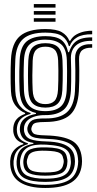

<svg xmlns="http://www.w3.org/2000/svg" viewBox="-20 -753 480 955"><path d="M205.2 182Q124 182 79.4 153.6Q34.8 125.2 30.8 66Q30 57 30.5 48.4Q31 39.8 32.5 31.8Q36 7.5 53.8 -10.5Q71.5 -28.5 96 -35.5V-39.8Q71.8 -47.8 60.5 -61.9Q49.2 -76 46.2 -97Q45.8 -101.8 45.8 -107.9Q45.8 -114 46.2 -119.8Q49.2 -145 63.5 -161Q77.8 -177 104.8 -186.5V-191.2Q79 -200.5 57.9 -227.1Q36.8 -253.8 34.5 -299.5Q33.5 -320.2 33.1 -339Q32.8 -357.8 32.8 -376.4Q32.8 -395 33.1 -414.8Q33.5 -434.5 34.5 -456.8Q38.5 -538.5 79.2 -573.5Q120 -608.5 205.8 -608.5Q260.8 -608.5 287.2 -593Q313.8 -577.5 325 -550.2H329.2Q341 -571.5 361.4 -582.4Q381.8 -593.2 403 -597Q424.2 -600.8 438.5 -600V-582.5Q390 -583 363.4 -567.2Q336.8 -551.5 326.8 -523.8H322.5Q314 -556 288.9 -573.4Q263.8 -590.8 205.8 -590.8Q130 -590.8 94.9 -559.2Q59.8 -527.8 56.2 -456.5Q55 -429 54.5 -405Q54 -381 54.4 -355.9Q54.8 -330.8 56 -300Q58.8 -250.5 79.9 -225Q101 -199.5 132 -191.2V-186.5Q99.5 -177.8 83.6 -161.4Q67.8 -145 64.5 -120.2Q63.5 -114.5 63.6 -108.5Q63.8 -102.5 64.5 -96.5Q66.8 -77 78.8 -63Q90.8 -49 118.8 -40.5V-36.2Q88.2 -26.5 71.5 -10Q54.8 6.5 50.2 31.8Q48.2 40.2 47.5 48.5Q46.8 56.8 47.5 66Q52.2 120.5 91.2 143.5Q130.2 166.5 205.2 166.5Q282.2 166.5 321.5 143.6Q360.8 120.8 367.8 66Q369 57.8 368.9 49.4Q368.8 41 367.5 31.8Q362 -19.2 323.9 -39.9Q285.8 -60.5 209.2 -62.5Q175 -63.5 157 -67.5Q139 -71.5 131 -78.9Q123 -86.2 118.8 -96.5Q116.8 -101.5 116.1 -108.6Q115.5 -115.8 116.8 -120.5Q123.2 -145.5 140.8 -155Q158.2 -164.5 205.8 -163.8Q277 -163 312.6 -194.4Q348.2 -225.8 352.8 -299.2Q354.2 -327 354.6 -352.1Q355 -377.2 354.8 -403.4Q354.5 -429.5 353.5 -460.5Q352.5 -495.8 373.5 -515.4Q394.5 -535 438.5 -533.2V-515.8Q403.8 -516.5 388 -502.6Q372.2 -488.8 373.2 -456.8Q374.2 -428.2 374.4 -402.4Q374.5 -376.5 374.1 -351.2Q373.8 -326 372.2 -299.2Q367.2 -217.5 328.8 -182Q290.2 -146.5 205.8 -146.2Q176.8 -146.2 162.9 -143.2Q149 -140.2 144 -133.6Q139 -127 136.2 -116.2Q135.8 -114.5 135.8 -110.5Q135.8 -106.5 137.2 -103.2Q140.5 -94.5 146.2 -89.6Q152 -84.8 166.2 -82.5Q180.5 -80.2 209.2 -79.5Q294.8 -77.2 337.8 -53.1Q380.8 -29 387 31.8Q388 41.2 388 49.1Q388 57 387 66Q380.5 125.5 335.8 153.8Q291 182 205.2 182ZM205.2 135.8Q251.2 135.8 277.8 127.9Q304.2 120 316.4 104.5Q328.5 89 331.5 66.2Q332.8 59.2 332.6 50.9Q332.5 42.5 330.8 31.5Q327.8 7.5 313.1 -5.9Q298.5 -19.2 272.5 -25.4Q246.5 -31.5 209.2 -33.5Q151.5 -36.8 121.4 -21.5Q91.2 -6.2 82.5 31.8Q80.2 40.2 79.8 48.8Q79.2 57.2 80.2 66.5Q84.8 107 116.1 121.4Q147.5 135.8 205.2 135.8ZM205.2 120.8Q151.8 120.8 126.1 109Q100.5 97.2 97 66.2Q95.5 58 96.1 48.6Q96.8 39.2 98.8 31.5Q105.2 0.2 131.9 -10.6Q158.5 -21.5 210.2 -20Q242 -19.2 263.6 -14.8Q285.2 -10.2 297.8 0.5Q310.2 11.2 313.2 31.8Q315.5 41 315.5 49.2Q315.5 57.5 314 66.2Q309 98.2 283 109.5Q257 120.8 205.2 120.8ZM205.2 104.8Q231.5 104.8 250.1 102Q268.8 99.2 279.9 91Q291 82.8 294.2 66.5Q297.2 57.5 297.1 49.1Q297 40.8 293.5 31.8Q291 17.2 280.2 10.1Q269.5 3 251.6 0.2Q233.8 -2.5 209.2 -3.2Q165.5 -5 143.8 3Q122 11 118 31.2Q114 40 113.4 49.1Q112.8 58.2 115.5 66.5Q120 90 141.8 97.4Q163.5 104.8 205.2 104.8ZM205.2 151.8Q135.5 151.8 101.2 133.2Q67 114.8 62.8 66.8Q62 57.2 62.5 49Q63 40.8 64.8 31.8Q69.2 2.2 88.8 -14.4Q108.2 -31 146.2 -38V-42.2Q114.8 -47.2 99.8 -60.4Q84.8 -73.5 80 -96.8Q78.8 -103 78.6 -107.9Q78.5 -112.8 79.2 -120.2Q81.5 -146.5 101.8 -163.2Q122 -180 158.8 -186.5V-191Q120.8 -200 100.5 -225.2Q80.2 -250.5 77.5 -302Q76.5 -325.2 76.1 -349Q75.8 -372.8 76.1 -398.6Q76.5 -424.5 77.8 -454.8Q80.8 -519.8 111.9 -546.5Q143 -573.2 205.8 -573.2Q259 -573.2 284.2 -554.8Q309.5 -536.2 319 -493.2H323.2Q332.2 -519.8 346 -536Q359.8 -552.2 382.1 -559.8Q404.5 -567.2 438.5 -567.2V-549.8Q385.5 -551.2 357.9 -526.9Q330.2 -502.5 332.8 -456.2Q334 -430.2 334.1 -402.6Q334.2 -375 334 -349.1Q333.8 -323.2 332.8 -302.5Q328.5 -233.8 296.4 -206.9Q264.2 -180 205.8 -180.5Q180.2 -181 157.5 -175Q134.8 -169 119.5 -156.4Q104.2 -143.8 100.2 -124.2Q99 -118 99 -110.5Q99 -103 100.2 -97.5Q106.5 -70.5 131 -60.8Q155.5 -51 209.5 -49.5Q253.5 -48.5 284 -39.6Q314.5 -30.8 331.5 -13.1Q348.5 4.5 351.5 32Q352.8 41.2 352.9 49.5Q353 57.8 351.8 66.2Q345.2 113.2 309.2 132.5Q273.2 151.8 205.2 151.8ZM205.8 -200.2Q257.2 -200.2 282.9 -223.8Q308.5 -247.2 311.8 -303.8Q312.8 -324.5 313.2 -348.6Q313.8 -372.8 313.6 -399.4Q313.5 -426 312.5 -453.8Q310 -512 282.5 -533.9Q255 -555.8 205.8 -555.8Q153 -555.8 127.5 -532.4Q102 -509 99.2 -453.2Q97.5 -413.5 97.6 -375.4Q97.8 -337.2 99.2 -303Q102 -249 127.6 -224.6Q153.2 -200.2 205.8 -200.2ZM205.8 -217.8Q165.2 -217.8 144.2 -237Q123.2 -256.2 120.8 -304.2Q119.2 -340 119.2 -378.1Q119.2 -416.2 120.8 -452Q123.2 -499.8 143.9 -519Q164.5 -538.2 205.8 -538.2Q248 -538.2 268.4 -519Q288.8 -499.8 290.8 -453Q292 -427.2 292.1 -401.9Q292.2 -376.5 291.8 -352.1Q291.2 -327.8 290.2 -304.8Q287.5 -257 266.9 -237.4Q246.2 -217.8 205.8 -217.8ZM205.8 -235.2Q235.5 -235.2 250.9 -251Q266.2 -266.8 268.5 -306.5Q269.8 -328.8 270.1 -352.6Q270.5 -376.5 270.4 -401.5Q270.2 -426.5 269.2 -452Q267.5 -490.2 252.1 -505.5Q236.8 -520.8 205.8 -520.8Q175.2 -520.8 159.8 -505.2Q144.2 -489.8 142.5 -451Q141 -415 140.9 -378.2Q140.8 -341.5 142.5 -305.2Q144.2 -266.2 160 -250.8Q175.8 -235.2 205.8 -235.2ZM148.2 -715.2V-732.8H256.2V-715.2ZM148.2 -645V-662.5H256.2V-645ZM148.2 -680V-697.8H256.2V-680Z"/></svg>

Font: Big Shoulders Inline Display Thin
Style: Bold
Weight: 700
Version: Version 2.002